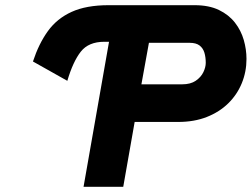

<svg xmlns="http://www.w3.org/2000/svg" viewBox="-20 -720 970 740"><path d="M239.5 -408.5 107 -483Q129.5 -551.5 164.5 -600Q199.5 -648.5 256 -674.2Q312.5 -700 398.5 -700H563L538 -559H382Q321.5 -559 291.5 -521Q261.5 -483 239.5 -408.5ZM302 0 425 -700H730Q785.5 -700 823.8 -681.5Q862 -663 885.5 -632.8Q909 -602.5 919.5 -566Q930 -529.5 930 -493Q930 -443.5 912 -399.5Q894 -355.5 860 -322Q826 -288.5 777.2 -269.2Q728.5 -250 667 -250H499L455 0ZM525 -395H682Q714.5 -395 734.5 -408.8Q754.5 -422.5 763.8 -441.8Q773 -461 773 -478Q773 -499.5 767.8 -517Q762.5 -534.5 749 -544.8Q735.5 -555 711 -555H554Z"/></svg>

Font: Overpass Black
Style: Italic
Weight: 900
Italic angle: -10°
Designer: Delve Withrington, Dave Bailey, Thomas Jockin
Foundry: Delve Fonts LLC
Version: Version 4.000